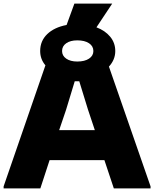

<svg xmlns="http://www.w3.org/2000/svg" viewBox="-23 -1041 852 1061"><path d="M-3 -11 228 -680Q199 -714 199 -759Q199 -815 238 -852.5Q277 -890 345 -903L388 -1021H597L510 -890Q558 -872 586 -838Q614 -804 614 -759Q614 -711 579 -673L809 -11V0H606L554 -156H251L200 0H-3ZM404 -701Q445 -701 469 -717Q493 -733 493 -759Q493 -786 469 -802Q445 -818 404 -818Q366 -818 343 -802Q320 -786 320 -759Q320 -733 343 -717Q366 -701 404 -701ZM501 -322 463 -436 415 -592H390L342 -434L304 -322Z"/></svg>

Font: Encode Sans Wide
Style: ExtraBold
Weight: 800
Designer: Pablo Impallari, Andres Torresi
Foundry: Pablo Impallari, Andres Torresi
Version: Version 1.000; ttfautohint (v1.00) -l 8 -r 50 -G 200 -x 14 -